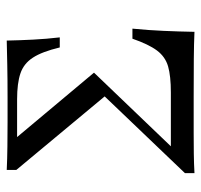

<svg xmlns="http://www.w3.org/2000/svg" viewBox="-34 -578 611 584"><g transform="rotate(-90 272.0 -285.5)"><path d="M37.9 0V-29L283.1 -285.5V-258.9L47.6 -541.9V-571Q81.5 -569.4 119.4 -569Q157.3 -568.5 192.7 -568.5H266.9Q325.8 -568.5 368.1 -569.4Q410.5 -570.2 441.1 -571Q441.9 -530.6 444 -490.7Q446 -450.8 450.8 -409.7H420.2Q407.3 -463.7 389.1 -491.5Q371 -519.4 341.1 -529.4Q311.3 -539.5 262.1 -539.5H147.6L343.5 -305.6L104 -55.6L114.5 -71.8H283.1Q333.1 -71.8 362.5 -80.2Q391.9 -88.7 410.9 -114.1Q429.8 -139.5 446.8 -188.7H477.4Q472.6 -140.3 470.6 -93.5Q468.5 -46.8 467.7 0Q432.3 -1.6 384.7 -2Q337.1 -2.4 271 -2.4H220.2Q191.1 -2.4 159.7 -2.4Q128.2 -2.4 97.6 -2Q66.9 -1.6 37.9 0Z"/></g></svg>

Font: Playfair 5pt SemiExpanded Light Light
Style: Regular
Weight: 300
Version: Version 2.203